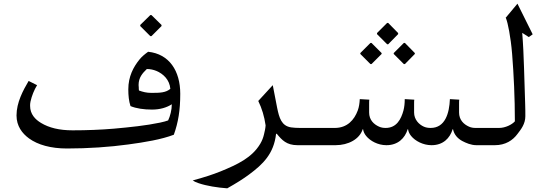

<svg xmlns="http://www.w3.org/2000/svg" viewBox="-20 -790 2983 1046"><path d="M805 -284C778 -284 759 -289 737 -297C736 -303 736 -308 736 -313C736 -318 735 -322 735 -327C735 -368 757 -392 780 -414C799 -414 816 -410 831 -404C870 -388 904 -355 908 -306C883 -285 852 -284 805 -284ZM916 -222C916 -191 907 -157 896 -134C885 -130 871 -126 852 -122C776 -106 689 -97 600 -89C530 -83 452 -80 375 -80C303 -80 247 -94 204 -120C172 -139 144 -168 144 -213C144 -220 144 -227 146 -236C153 -268 166 -300 182 -326L136 -349C106 -298 70 -232 70 -161C70 -103 101 -63 138 -36C186 -1 257 19 345 19C460 19 578 11 679 -3C768 -15 859 -30 927 -56C951 -123 962 -189 962 -279C962 -404 902 -496 787 -508C769 -495 753 -482 740 -466C707 -425 679 -374 679 -303C679 -270 682 -239 691 -212C722 -199 764 -193 808 -193C852 -193 888 -204 916 -222ZM860 -648V-654L805 -708H799L744 -654V-648L799 -593H805Z M1427 -107C1426 -90 1422 -74 1418 -57C1414 -40 1408 -24 1398 -7C1353 69 1274 106 1181 144C1139 161 1089 177 1030 193C1037 198 1047 203 1062 208C1106 223 1164 232 1218 236C1266 209 1306 184 1338 160C1412 105 1472 48 1484 -61H1488C1516 -27 1541 1 1601 1H1643V-93H1615C1596 -93 1580 -94 1566 -96C1513 -104 1501 -149 1490 -202L1466 -326L1387 -240C1407 -199 1420 -156 1427 -107Z M1643 1H1808C1878 1 1939 -32 1956 -86H1958C1960 -72 1966 -60 1975 -49C1997 -22 2039 1 2085 1C2148 1 2186 -37 2201 -86H2203C2205 -72 2211 -60 2220 -49C2242 -22 2285 1 2331 1C2394 1 2431 -37 2446 -86H2448C2454 -56 2474 -35 2498 -22C2519 -11 2546 1 2576 1H2627V-93H2571C2558 -93 2546 -95 2535 -100C2506 -113 2481 -137 2481 -177V-224C2481 -234 2481 -242 2482 -247L2431 -250C2428 -173 2405 -93 2326 -93C2313 -93 2300 -95 2289 -100C2262 -112 2236 -139 2236 -177V-224C2236 -234 2236 -242 2237 -247L2185 -250C2185 -228 2183 -207 2178 -188C2165 -140 2140 -93 2081 -93C2068 -93 2056 -95 2045 -100C2016 -113 1991 -137 1991 -177V-224C1991 -234 1991 -242 1992 -247L1940 -250C1939 -228 1936 -207 1929 -188C1910 -137 1872 -93 1804 -93H1609V-16C1609 -4 1630 1 1643 1ZM2240 -496V-501L2186 -556H2180L2125 -501V-496L2180 -441H2186ZM2059 -496V-501L2004 -556H1998L1943 -501V-496L1998 -441H2004ZM2149 -604V-610L2095 -665H2089L2034 -610V-604L2089 -549H2095Z M2699 -93H2592V-16C2592 -4 2613 1 2626 1H2676C2734 1 2774 -26 2799 -60C2819 -86 2842 -115 2842 -157C2842 -176 2842 -199 2841 -226C2836 -352 2835 -491 2825 -611L2861 -588L2882 -603L2799 -770L2734 -692H2736C2742 -677 2748 -653 2754 -620C2760 -587 2766 -545 2770 -496C2779 -384 2785 -257 2785 -129C2769 -111 2733 -93 2699 -93Z"/></svg>

Font: Iranian Serif 
Style: Regular
Weight: 400
Designer: Hooman Mehr, Hadi Navid in Neviseh Pardaz Co. Ltd. (http://nevisa.com)
Foundry: http://font-store.ir
Version: 5.0.2 build 3/9/1393